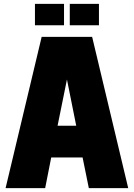

<svg xmlns="http://www.w3.org/2000/svg" viewBox="-20 -970 690 990"><path d="M194.8 -779.8H455.1L641.1 0H438L405.8 -158.2H244.1L212.9 0H8.8ZM310.1 -950.2V-839.8H160.2V-950.2ZM490.2 -950.2V-839.8H339.8V-950.2ZM325.2 -560.1 276.9 -321.8H373Z"/></svg>

Font: Cooper Hewitt
Style: Heavy
Weight: 713
Designer: Village Type and Design LLC
Foundry: Cooper Hewitt Smithsonian Design Museum
Version: 1.000